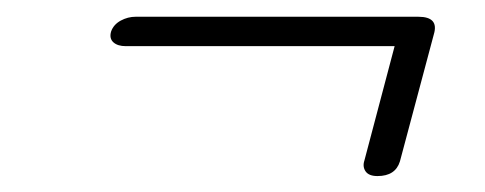

<svg xmlns="http://www.w3.org/2000/svg" viewBox="-20 -438 594 235"><path d="M116 -399.5Q119 -408 127.8 -412.8Q136.5 -417.5 146 -417.5H492Q517.5 -417.5 511 -396L469.5 -240.5Q464 -222.5 442 -222.5Q431.5 -222.5 427.5 -228.2Q423.5 -234 426 -241.5L463 -381.5H134Q124 -381.5 118.8 -386.2Q113.5 -391 116 -399.5Z"/></svg>

Font: Fraunces 9pt S000 Light
Style: Italic
Weight: 300
Italic angle: -16°
Version: Version 1.000; ttfautohint (v1.8.3)